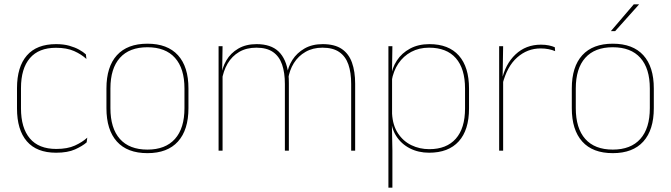

<svg xmlns="http://www.w3.org/2000/svg" viewBox="-20 -700 3116 892"><path d="M240.5 9.5Q150.5 9.5 104.8 -43.5Q59 -96.5 59 -196V-290.5Q59 -389.5 104.8 -442.2Q150.5 -495 240.5 -495Q275.5 -495 302 -487.5Q328.5 -480 347.8 -469.2Q367 -458.5 379 -447.5L381.5 -426Q358.5 -447.5 324.2 -462.8Q290 -478 240 -478Q160 -478 118.8 -429.8Q77.5 -381.5 77.5 -290.5V-196.5Q77.5 -105.5 118.8 -56.8Q160 -8 241.5 -8Q293.5 -8 328 -23.8Q362.5 -39.5 385.5 -60.5L382.5 -38.5Q363 -21.5 328.8 -6Q294.5 9.5 240.5 9.5Z M665 11.5Q571.5 11.5 523 -42.5Q474.5 -96.5 474.5 -197.5V-289Q474.5 -390 523.2 -443.5Q572 -497 665 -497Q758 -497 806.8 -443.5Q855.5 -390 855.5 -289V-197.5Q855.5 -96.5 806.8 -42.5Q758 11.5 665 11.5ZM665 -5Q748.5 -5 792.8 -54.5Q837 -104 837 -197.5V-289Q837 -382 793 -431.2Q749 -480.5 665 -480.5Q581 -480.5 537 -431.2Q493 -382 493 -289V-197.5Q493 -104 537 -54.5Q581 -5 665 -5Z M1611.5 0V-310Q1611.5 -363 1598.5 -400.5Q1585.5 -438 1556.2 -458.2Q1527 -478.5 1478 -478.5Q1433.5 -478.5 1399.8 -459.2Q1366 -440 1345.2 -406.8Q1324.5 -373.5 1318.5 -331.5L1308 -351.5H1313Q1317.5 -389 1338.5 -421.8Q1359.5 -454.5 1395 -474.8Q1430.5 -495 1479 -495Q1534.5 -495 1567.5 -472.8Q1600.5 -450.5 1615.2 -409.2Q1630 -368 1630 -311V0ZM995.5 0V-485.5H1014L1012 -357.5H1014V0ZM1303.5 0V-309.5Q1303.5 -362.5 1290.5 -400.2Q1277.5 -438 1248.5 -458.2Q1219.5 -478.5 1171 -478.5Q1125 -478.5 1091.2 -458.8Q1057.5 -439 1037.2 -404.2Q1017 -369.5 1010.5 -325L1000 -344H1007Q1011.5 -385 1031.5 -419.2Q1051.5 -453.5 1087 -474.2Q1122.5 -495 1172 -495Q1238.5 -495 1274.2 -460.8Q1310 -426.5 1319.5 -358Q1321 -346.5 1321.5 -336Q1322 -325.5 1322 -314V0Z M1973.5 9.5Q1923.5 9.5 1883.8 -11Q1844 -31.5 1820.5 -68.5Q1797 -105.5 1796.5 -155.5H1790.5L1801.5 -172Q1804.5 -117.5 1828.8 -80.8Q1853 -44 1891.2 -25.5Q1929.5 -7 1974.5 -7Q2054.5 -7 2097.5 -55.5Q2140.5 -104 2140.5 -196V-288.5Q2140.5 -381 2097.8 -429.8Q2055 -478.5 1973 -478.5Q1927 -478.5 1890.5 -459Q1854 -439.5 1830.5 -404.5Q1807 -369.5 1799.5 -323L1790.5 -341.5H1796Q1801 -384 1823.8 -418.8Q1846.5 -453.5 1885 -474.2Q1923.5 -495 1975 -495Q2064.5 -495 2111.8 -441.8Q2159 -388.5 2159 -288.5V-196Q2159 -96 2111.2 -43.2Q2063.5 9.5 1973.5 9.5ZM1784.5 172V-485.5H1803L1801 -356L1801.5 -346.5V-138L1800.5 -130.5L1803 0V172Z M2314.5 -308.5 2305 -320.5 2310.5 -325Q2327 -402 2375 -447.2Q2423 -492.5 2493 -492.5Q2514 -492.5 2530.2 -489Q2546.5 -485.5 2557.5 -480.5L2559 -462.5Q2546 -468 2529 -471.5Q2512 -475 2491.5 -475Q2430 -475 2382.8 -433.2Q2335.5 -391.5 2314.5 -308.5ZM2299 0V-485.5H2317.5L2315 -335L2317.5 -332.5V0Z M2827 11.5Q2733.5 11.5 2685 -42.5Q2636.5 -96.5 2636.5 -197.5V-289Q2636.5 -390 2685.2 -443.5Q2734 -497 2827 -497Q2920 -497 2968.8 -443.5Q3017.5 -390 3017.5 -289V-197.5Q3017.5 -96.5 2968.8 -42.5Q2920 11.5 2827 11.5ZM2827 -5Q2910.5 -5 2954.8 -54.5Q2999 -104 2999 -197.5V-289Q2999 -382 2955 -431.2Q2911 -480.5 2827 -480.5Q2743 -480.5 2699 -431.2Q2655 -382 2655 -289V-197.5Q2655 -104 2699 -54.5Q2743 -5 2827 -5ZM2924.5 -680H2948.5V-679L2838 -555.5H2818.5V-556Z"/></svg>

Font: Anek Gujarati Medium Thin
Style: Regular
Weight: 250
Version: Version 1.003